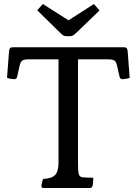

<svg xmlns="http://www.w3.org/2000/svg" viewBox="-20 -1015 680 955"><path d="M196 -80Q186 -80 186 -90Q186 -94 188.5 -106Q191 -118 195 -125Q239 -127 255 -145.5Q271 -164 271 -205V-720H120Q96 -719 88.5 -712Q81 -705 76 -681L65 -632Q62 -621 50 -621Q45 -621 33 -623Q21 -625 15 -628L25 -760Q26 -771 30 -775.5Q34 -780 45 -780H595Q606 -780 610 -775.5Q614 -771 615 -760L625 -628Q619 -625 607 -623Q595 -621 590 -621Q578 -621 575 -632L564 -681Q559 -705 551.5 -712Q544 -719 520 -720H368V-205Q368 -161 372 -148Q376 -135 391 -133Q401 -132 417.5 -131.5Q434 -131 444 -131Q444 -104 440 -90Q437 -80 429 -80ZM165 -964 193 -995 321 -914 447 -995 475 -963 363 -855Q354 -847 346.5 -841Q339 -835 327 -835H312Q300 -835 292.5 -840.5Q285 -846 276 -855Z"/></svg>

Font: Gowun Batang
Style: Bold
Weight: 700
Designer: Yanghee Ryu
Foundry: Yanghee Ryu
Version: Version 2.000